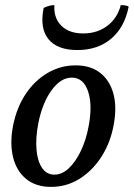

<svg xmlns="http://www.w3.org/2000/svg" viewBox="-20 -723 524 752"><path d="M180 9Q120 9 82 -22.5Q44 -54 31 -108Q18 -162 31 -230Q45 -301 80 -354Q115 -407 166 -437Q217 -467 276 -467Q335 -467 372.5 -437.5Q410 -408 424 -356.5Q438 -305 426 -238Q414 -167 378.5 -111Q343 -55 292 -23Q241 9 180 9ZM193 -39Q223 -39 249.5 -64Q276 -89 296.5 -131.5Q317 -174 327 -228Q343 -311 325 -365Q307 -419 261 -419Q218 -419 182 -369.5Q146 -320 130 -240Q119 -182 123 -136.5Q127 -91 145 -65Q163 -39 193 -39ZM283 -527Q204 -527 169.5 -570Q135 -613 151 -692Q161 -697 172 -700Q183 -703 193 -703Q190 -652 220.5 -622Q251 -592 306 -592Q361 -592 400.5 -622Q440 -652 453 -703Q464 -703 472 -701.5Q480 -700 484 -697Q468 -616 415.5 -571.5Q363 -527 283 -527Z"/></svg>

Font: Vollkorn
Style: Italic
Weight: 400
Italic angle: -11°
Designer: Friedrich Althausen
Foundry: Friedrich Althausen
Version: Version 5.001